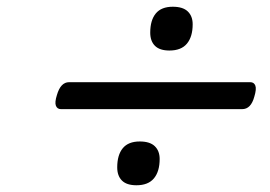

<svg xmlns="http://www.w3.org/2000/svg" viewBox="-20 -722 803 570"><path d="M161 -398Q150 -398 146 -408Q142 -418 149 -440Q160 -478 185 -478H723Q734 -478 738 -468Q742 -458 735 -435Q725 -398 699 -398ZM385 -172Q356 -172 342 -186Q328 -200 328 -225Q328 -262 344.5 -282Q361 -302 395 -302Q425 -302 439.5 -288Q454 -274 454 -250Q454 -213 437 -192.5Q420 -172 385 -172ZM483 -572Q454 -572 440 -586Q426 -600 426 -625Q426 -662 442.5 -682Q459 -702 493 -702Q523 -702 537.5 -688Q552 -674 552 -650Q552 -613 535 -592.5Q518 -572 483 -572Z"/></svg>

Font: Playwrite CA
Style: Regular
Weight: 400
Designer: Veronika Burian, José Scaglione
Foundry: TypeTogether
Version: Version 1.002